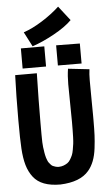

<svg xmlns="http://www.w3.org/2000/svg" viewBox="-65 -1064 649 1112"><g transform="rotate(-5 259.0 -508.5)"><path d="M105.5 -891.6Q156.7 -908.7 214.8 -945.3Q272.9 -981.9 316.4 -1022.5L381.8 -938.5Q343.8 -900.4 275.6 -863Q207.5 -825.7 149.4 -806.6ZM285.6 -800.3 423.3 -798.8V-682.6L285.6 -683.1ZM80.6 -800.3H216.8V-683.1H80.6ZM342.3 -659.2 465.8 -645.5Q461.9 -617.7 461.9 -583.5Q461.9 -583.5 461.9 -569.3Q461.9 -531.2 462.6 -467.5Q463.4 -403.8 463.4 -378.4V-349.6Q463.4 -295.9 461.9 -262.5Q460.4 -229 455.3 -187Q450.2 -145 438 -113.5Q425.8 -82 406.2 -59.1Q356 0.5 240.2 4.9Q184.6 4.9 145.8 -9.8Q106.9 -24.4 83.5 -54.7Q60.1 -85 48.3 -125.5Q36.6 -166 33.2 -222.7Q29.8 -275.4 29.8 -388.2Q29.8 -531.2 34.2 -648.9H160.2Q156.2 -484.9 156.2 -362.8V-293.9Q156.2 -240.2 159.2 -218.8Q159.7 -216.8 161.4 -204.6Q163.1 -192.4 163.6 -188.5Q164.1 -184.6 166.5 -172.9Q168.9 -161.1 170.7 -156.5Q172.4 -151.9 176 -142.1Q179.7 -132.3 183.6 -127.7Q187.5 -123 193.1 -116.2Q198.7 -109.4 205.3 -106.2Q211.9 -103 220.5 -100.6Q229 -98.1 239.3 -97.7Q255.4 -98.1 268.3 -103Q281.2 -107.9 291 -114.7Q300.8 -121.6 308.3 -134.3Q315.9 -147 320.8 -158.4Q325.7 -169.9 329.1 -189.5Q332.5 -209 334.5 -223.4Q336.4 -237.8 337.2 -262.9Q337.9 -288.1 338.1 -304.7Q338.4 -321.3 338.4 -350.6Q338.4 -378.4 337.2 -451.4Q335.9 -524.4 335.9 -569.3Q335.9 -619.1 342.3 -659.2Z"/></g></svg>

Font: Fantasque Sans Mono
Style: Bold
Weight: 700
Monospace: yes
Designer: Jany Belluz
Version: Version 1.8.0 ; ttfautohint (v1.8.2)